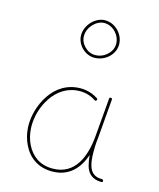

<svg xmlns="http://www.w3.org/2000/svg" viewBox="-131 -998 901 1090"><g transform="rotate(15 319.5 -452.5)"><path d="M278.8 -15.6C242.2 -15.6 210.9 -24.4 185.1 -41.5C133.8 -76.2 105.5 -136.7 101.6 -204.6C101.1 -209.5 101.1 -214.4 101.1 -219.2C101.1 -271.5 116.2 -334 153.3 -388.7C190.4 -443.4 245.6 -480.5 317.4 -480.5C358.4 -480.5 389.6 -465.8 408.7 -452.6C410.6 -451.2 412.6 -450.7 414.6 -450.7C417 -450.7 419.4 -452.1 420.9 -455.1C421.9 -456.5 422.4 -458.5 422.4 -460C422.4 -462.9 420.9 -465.3 417.5 -467.3C396.5 -481 361.3 -497.1 316.4 -497.1C238.3 -497.1 178.2 -457.5 139.2 -399.4C99.6 -340.8 83.5 -274.4 83.5 -219.2C83.5 -214.4 83.5 -209.5 84 -204.6C85.9 -168.9 94.7 -135.3 110.4 -104C141.1 -41 198.2 1 279.8 1C381.3 1 435.5 -64.9 462.9 -145V-143.1C464.4 -122.6 467.8 -102.5 473.1 -82.5C484.4 -43 511.2 -13.7 565.9 -13.7C571.3 -13.7 574.2 -16.1 574.2 -20.5V-22C573.7 -27.3 570.3 -30.3 564.9 -30.3C497.1 -30.3 483.4 -81.5 479.5 -143.1C479 -152.8 479 -162.6 479 -172.9C479 -189.9 479.5 -207.5 481 -225.1V-225.6C482.4 -234.4 483.4 -243.2 483.9 -252.4L502.9 -480.5V-481.9C502.9 -486.3 500.5 -489.3 495.1 -489.7H493.7C489.3 -489.7 486.8 -487.3 486.3 -482.4L466.8 -254.4C456.5 -135.7 410.6 -15.6 278.8 -15.6ZM461.9 -793C461.9 -851.6 412.1 -906.2 350.1 -906.2C293.5 -906.2 239.3 -849.6 239.3 -789.6C239.3 -733.9 289.1 -684.6 344.2 -684.6C407.7 -684.6 461.9 -734.4 461.9 -793ZM444.8 -793C444.8 -768.6 435.1 -747.1 415 -728.5C395 -710 371.6 -700.7 344.2 -700.7C321.3 -700.7 301.3 -709.5 283.2 -727.5C265.1 -745.6 256.3 -766.1 256.3 -789.6C256.3 -842.3 303.7 -890.1 350.1 -890.1C401.4 -890.1 444.8 -842.8 444.8 -793Z"/></g></svg>

Font: Mikhak Thin
Style: Regular
Weight: 100
Designer: Amin Abedi
Version: Version 3.2